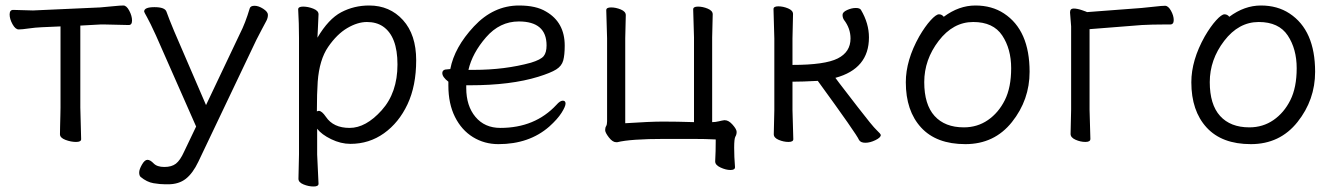

<svg xmlns="http://www.w3.org/2000/svg" viewBox="-20 -506 4857 698"><path d="M275 0Q275 10 256.5 10Q238 10 218 2.5Q198 -5 198 -18Q198 -26 198.5 -46.5Q199 -67 199.5 -87.5Q200 -108 200 -115V-410L132 -407Q108 -406 84 -402.5Q60 -399 48 -399Q36 -399 25.5 -418Q15 -437 15 -453.5Q15 -470 28 -470L100 -468L344 -479Q369 -481 393 -483.5Q417 -486 428.5 -486Q440 -486 450 -467Q460 -448 460 -431.5Q460 -415 448 -415L362 -417H345L272 -413V-115Z M504 -464Q504 -462 514.5 -443.5Q525 -425 547 -377L693 -46L649 46Q635 77 619.5 89Q604 101 577.5 101Q551 101 538.5 88Q526 75 516 75Q506 75 496 92.5Q486 110 486 121Q486 132 491 137Q514 156 538 160Q562 164 581 164H591Q630 164 655.5 144Q681 124 701 82L912 -361Q921 -379 932 -399.5Q943 -420 948.5 -430.5Q954 -441 954 -452Q954 -463 937 -474Q920 -485 905.5 -485Q891 -485 888 -476Q872 -422 852 -383L729 -124L613 -393Q593 -441 585 -464Q579 -480 541.5 -480Q504 -480 504 -464Z M1138 162Q1138 172 1120 172Q1102 172 1083.5 164.5Q1065 157 1065 144L1067 55V-368Q1067 -421 1064 -472Q1064 -482 1082 -482Q1100 -482 1119 -474.5Q1138 -467 1138 -454Q1138 -448 1137 -432Q1136 -416 1135.5 -398.5Q1135 -381 1134 -369Q1174 -437 1220.5 -461.5Q1267 -486 1322 -486Q1397 -486 1445 -433Q1493 -380 1493 -287Q1493 -194 1461.5 -127Q1430 -60 1376 -21.5Q1322 17 1254 17Q1219 17 1184 0Q1149 -17 1133 -38V56ZM1165 -81Q1192 -41 1251 -41Q1310 -41 1367.5 -105Q1425 -169 1425 -271.5Q1425 -374 1372 -410Q1348 -426 1314 -426Q1280 -426 1242.5 -404Q1205 -382 1173 -335.5Q1141 -289 1135 -209Q1132 -167 1132 -101Q1136 -103 1139 -103Q1150 -103 1165 -81Z M1792 18Q1741 18 1699.5 -7.5Q1658 -33 1634 -81Q1610 -129 1610 -195V-209Q1588 -226 1588 -240Q1588 -254 1607 -254L1617 -255Q1632 -334 1703 -410Q1774 -486 1867 -486Q1929 -486 1965 -464Q2033 -425 2033 -340Q2033 -306 2027.5 -286Q2022 -266 2002 -253.5Q1982 -241 1937 -227Q1837 -196 1688 -196H1675V-186Q1675 -121 1708.5 -81Q1742 -41 1799 -41Q1925 -41 2003 -125Q2016 -140 2026 -140Q2036 -140 2036 -129.5Q2036 -119 2021.5 -96Q2007 -73 1977 -46Q1904 18 1792 18ZM1683 -252H1703Q1815 -252 1910 -278Q1946 -289 1956.5 -302Q1967 -315 1967 -341Q1967 -428 1866 -428Q1797 -428 1747 -370.5Q1697 -313 1683 -252Z M2652 102Q2652 112 2635.5 112Q2619 112 2599.5 103Q2580 94 2580 81V80Q2582 46 2582 1Q2546 -1 2497 -1H2396Q2272 -1 2224 11H2220Q2207 11 2193.5 -6.5Q2180 -24 2180 -33Q2180 -42 2183.5 -47.5Q2187 -53 2187 -65V-367L2184 -469Q2184 -479 2201.5 -479Q2219 -479 2237 -471.5Q2255 -464 2255 -451L2253 -367V-58Q2343 -64 2391 -64Q2439 -64 2503 -62V-370L2500 -472Q2500 -482 2517.5 -482Q2535 -482 2553 -474.5Q2571 -467 2571 -454L2569 -370V-62Q2581 -62 2593 -65Q2605 -68 2613 -69H2615Q2629 -69 2643.5 -52.5Q2658 -36 2658 -26.5Q2658 -17 2653.5 -9.5Q2649 -2 2649 31Q2649 64 2652 101Z M3103 3Q3095 -17 2953 -212Q2896 -209 2861 -209V-106L2864 0Q2864 10 2846.5 10Q2829 10 2811 2.5Q2793 -5 2793 -18L2795 -106V-366L2792 -473Q2792 -483 2809.5 -483Q2827 -483 2845 -475.5Q2863 -468 2863 -455L2861 -366V-270Q2979 -270 3025.5 -293.5Q3072 -317 3072 -366Q3072 -403 3048 -434Q3043 -442 3043 -452Q3043 -462 3059.5 -469.5Q3076 -477 3091 -477Q3106 -477 3110 -470Q3139 -421 3139 -370Q3139 -256 3017 -223Q3018 -221 3031.5 -203.5Q3045 -186 3098.5 -116.5Q3152 -47 3167 -33Q3182 -19 3182 -15Q3182 -6 3162.5 3.5Q3143 13 3126 13Q3109 13 3103 3Z M3273 -207Q3273 -287 3322 -374Q3343 -410 3363 -432Q3383 -454 3393.5 -454Q3404 -454 3411 -445Q3466 -486 3526 -486Q3586 -486 3630 -457Q3723 -396 3723 -245Q3723 -143 3659 -62.5Q3595 18 3489.5 18Q3384 18 3328.5 -42.5Q3273 -103 3273 -207ZM3484 -43Q3533 -43 3571.5 -69.5Q3610 -96 3633 -142Q3656 -188 3656 -258Q3656 -328 3623.5 -377Q3591 -426 3518 -426Q3445 -426 3392.5 -357.5Q3340 -289 3340 -207.5Q3340 -126 3377.5 -84.5Q3415 -43 3484 -43Z M3944 -1Q3944 10 3926 10Q3908 10 3890 2Q3872 -6 3872 -19L3874 -108V-410L3870 -461Q3870 -475 3883 -475Q3896 -475 3913.5 -469Q3931 -463 3932 -462L4130 -477Q4153 -479 4178.5 -482Q4204 -485 4215.5 -485Q4227 -485 4237 -467Q4247 -449 4247 -433Q4247 -417 4234 -417H4211Q4169 -417 4131 -415L3941 -400V-107Z M4311 -207Q4311 -287 4360 -374Q4381 -410 4401 -432Q4421 -454 4431.5 -454Q4442 -454 4449 -445Q4504 -486 4564 -486Q4624 -486 4668 -457Q4761 -396 4761 -245Q4761 -143 4697 -62.5Q4633 18 4527.5 18Q4422 18 4366.5 -42.5Q4311 -103 4311 -207ZM4522 -43Q4571 -43 4609.5 -69.5Q4648 -96 4671 -142Q4694 -188 4694 -258Q4694 -328 4661.5 -377Q4629 -426 4556 -426Q4483 -426 4430.5 -357.5Q4378 -289 4378 -207.5Q4378 -126 4415.5 -84.5Q4453 -43 4522 -43Z"/></svg>

Font: LXGW WenKai TC
Style: Regular
Weight: 400
Designer: LXGW / Fontworks Inc.
Foundry: LXGW / Fontworks Inc.
Version: Version 1.330